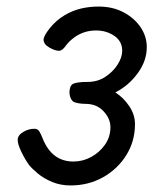

<svg xmlns="http://www.w3.org/2000/svg" viewBox="-20 -558 514 586"><path d="M392 -179Q392 -208 374.5 -234Q357 -260 332 -276Q372 -296 400 -334Q428 -372 428 -414Q428 -447 409 -475Q390 -503 357 -520.5Q324 -538 281 -538Q253 -538 227.5 -532Q202 -526 178 -512Q151 -496 132 -472Q113 -448 113 -437Q113 -423 130.5 -413Q148 -403 160 -403Q170 -403 180.5 -418Q191 -433 210 -446Q238 -465 273 -465Q305 -465 329 -448.5Q353 -432 353 -403Q353 -383 339 -361Q325 -339 301.5 -323.5Q278 -308 248 -308Q212 -308 201 -301Q196 -297 194 -290Q192 -283 192 -276Q192 -269 194.5 -261.5Q197 -254 202 -249Q207 -245 218.5 -243Q230 -241 241 -241Q275 -241 296 -218.5Q317 -196 317 -170Q317 -140 300.5 -116.5Q284 -93 258.5 -79Q233 -65 204 -65Q138 -65 110 -136Q105 -149 100 -157Q95 -165 85 -165Q67 -165 50.5 -155Q34 -145 34 -131Q34 -118 45 -95Q56 -72 69 -54Q78 -43 96 -28Q114 -13 139.5 -2.5Q165 8 195 8Q250 8 294.5 -17Q339 -42 365.5 -84.5Q392 -127 392 -179Z"/></svg>

Font: Lisu Bosa
Style: Italic
Weight: 400
Italic angle: -19°
Designer: David Morse, Annie Olsen, Victor Gaultney, Frank Grießhammer (Latin)
Foundry: SIL International
Version: Version 2.000